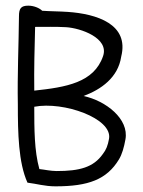

<svg xmlns="http://www.w3.org/2000/svg" viewBox="-20 -644 504 678"><path d="M43 -275C43 -174 45 -70 77 1C110 5 138 14 176 14C292 14 357 -10 400 -81C411 -99 418 -124 423 -152C436 -224 354 -288 275 -305C337 -328 397 -370 408 -444C437 -559 321 -595 219 -602C190 -604 157 -604 129 -606C119 -616 99 -624 80 -624C54 -624 47 -614 47 -587C46 -483 41 -382 43 -275ZM101 -267C204 -287 378 -226 365 -154C361 -131 355 -115 343 -100C310 -53 261 -40 180 -40C159 -40 138 -45 119 -47C101 -112 101 -189 101 -267ZM101 -324C100 -401 102 -475 104 -549C141 -549 177 -550 213 -548C264 -545 366 -510 344 -446C312 -352 213 -336 101 -324Z"/></svg>

Font: Comica
Style: Rg
Weight: 400
Designer: Jasper
Foundry: KineticPlasma Fonts/Cannot Into Space Fonts
Version: Version 0.89